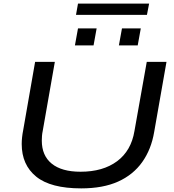

<svg xmlns="http://www.w3.org/2000/svg" viewBox="-20 -1029 964 1061"><path d="M429 12Q260 12 180 -53Q100 -118 100 -233Q100 -251 102 -270Q104 -289 108 -309L174 -687H283L216 -305Q213 -291 212 -277.5Q211 -264 211 -252Q211 -169 266 -124.5Q321 -80 425 -80Q549 -80 627 -138Q705 -196 723 -305L791 -687H900L832 -300Q816 -204 766 -133.5Q716 -63 632.5 -25.5Q549 12 429 12ZM394 -778 411 -872H514L497 -778ZM637 -778 654 -872H758L741 -778ZM400 -947 411 -1009H804L792 -947Z"/></svg>

Font: Archivo Expanded
Style: Italic
Weight: 400
Width: 7
Italic angle: -10°
Designer: Hector Gatti
Foundry: Omnibus-Type
Version: Version 2.001